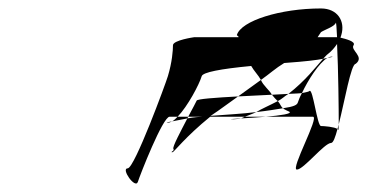

<svg xmlns="http://www.w3.org/2000/svg" viewBox="-20 -954 868 454"><path d="M282 -556C265 -556 300 -506 306 -524C311 -540 365 -678 381 -678H400C424 -703 451 -754 457 -774C460 -783 500 -791 574 -798C580 -787 591 -776 597 -765C617 -779 632 -793 652 -805C707 -809 729 -812 744 -815C749 -820 752 -824 755 -826C764 -833 771 -841 777 -850C780 -790 781 -694 781 -660C795 -715 810 -803 821 -803C843 -820 808 -835 816 -847C822 -856 797 -862 785 -865L787 -871C797 -904 778 -934 739 -934C643 -934 550 -905 540 -871C540 -870 545 -868 544 -866H439C439 -866 389 -859 389 -847C389 -835 387 -807 377 -774C372 -757 298 -556 282 -556ZM387 -667C375 -665 371 -664 377 -664C380 -664 383 -665 387 -667ZM387 -667C396 -669 409 -671 423 -674C423 -675 425 -677 425 -678H400C395 -673 391 -669 387 -667ZM388 -594C391 -594 419 -631 477 -678H559C566 -681 576 -684 586 -689C555 -685 515 -683 478 -680C501 -695 520 -710 543 -726C488 -723 446 -720 445 -716C444 -713 435 -697 425 -678H459C438 -677 429 -675 423 -674C407 -643 387 -606 390 -602C394 -597 380 -594 388 -594ZM543 -726C569 -727 597 -729 623 -730C617 -741 602 -752 597 -765ZM550 -674C532 -673 517 -672 533 -672C535 -672 548 -673 550 -674ZM550 -674C568 -675 584 -676 609 -678H559ZM586 -689C613 -692 630 -695 649 -698C644 -702 643 -708 637 -715C618 -705 597 -696 586 -689ZM623 -730C627 -725 632 -719 637 -715C647 -720 652 -726 662 -732C646 -731 639 -731 623 -730ZM609 -678H720C736 -678 666 -553 682 -553C698 -553 747 -616 763 -616C768 -616 773 -630 778 -649C771 -654 746 -656 739 -656C730 -656 720 -745 712 -739C710 -737 704 -736 694 -734C689 -725 686 -717 684 -711C682 -706 676 -702 649 -698C654 -694 662 -691 664 -690C672 -685 643 -681 609 -678ZM662 -732C680 -733 689 -733 694 -734C708 -764 734 -805 754 -817C751 -816 747 -816 744 -815C728 -797 702 -763 662 -732ZM731 -866C736 -873 738 -877 739 -878C748 -884 771 -891 774 -900C775 -902 776 -888 777 -866ZM754 -817C765 -819 770 -820 764 -820C761 -820 758 -819 754 -817ZM781 -660C780 -656 779 -652 778 -649C779 -649 779 -648 780 -647C781 -646 780 -651 781 -660Z"/></svg>

Font: bitstorm
Style: maxextobl
Weight: 400
Version: Version 0.2